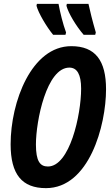

<svg xmlns="http://www.w3.org/2000/svg" viewBox="-20 -964 576 994"><path d="M413 -784H473L476 -796C458 -858 446 -907 438 -944H326L324 -934C334 -896 374 -829 413 -784ZM255 -784H319L322 -796C306 -839 291 -900 283 -944H171L169 -934C178 -898 221 -825 255 -784ZM218 10C441 10 529 -313 529 -502C529 -650 474 -725 349 -725C143 -725 35 -437 35 -217C35 -61 94 10 218 10ZM228 -102C187 -102 166 -130 166 -216C166 -338 221 -614 339 -614C379 -614 400 -579 400 -505C400 -369 341 -102 228 -102Z"/></svg>

Font: Noto Sans ExtraCondensed
Style: Bold Italic
Weight: 700
Width: 2
Italic angle: -12°
Designer: Monotype Design Team
Foundry: Monotype Imaging Inc.
Version: Version 2.013